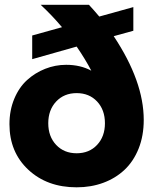

<svg xmlns="http://www.w3.org/2000/svg" viewBox="-20 -780 648 812"><path d="M423.8 -258.8Q423.8 -315.4 390.6 -350.8Q357.4 -386.2 304.2 -386.2Q251 -386.2 217.5 -350.6Q184.1 -314.9 184.1 -258.8Q184.1 -202.6 217.5 -167.2Q251 -131.8 304.2 -131.8Q357.4 -131.8 390.6 -167.2Q423.8 -202.6 423.8 -258.8ZM20 -254.9Q20 -313.5 40.3 -362.1Q60.5 -410.6 94.5 -441.4Q128.4 -472.2 171.1 -489Q213.9 -505.9 259.8 -505.9Q320.3 -505.9 366.2 -481Q341.3 -528.8 304.2 -583L116.2 -529.8V-629.9L242.2 -665Q200.7 -714.4 151.9 -759.8H356Q377 -737.3 399.9 -710L543.9 -750V-649.9L460.9 -627Q587.9 -436 587.9 -272.9Q587.9 -205.6 566.2 -151.4Q544.4 -97.2 506.3 -61.5Q468.3 -25.9 416.5 -6.8Q364.7 12.2 304.2 12.2Q179.2 12.2 99.6 -62.3Q20 -136.7 20 -254.9Z"/></svg>

Font: TASA Explorer
Style: Regular
Weight: 900
Designer: Weizhong Zhang
Foundry: Local Remote
Version: Version 1.000;Glyphs 3.1.2 (3151)